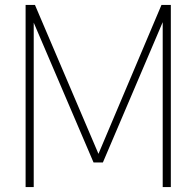

<svg xmlns="http://www.w3.org/2000/svg" viewBox="-20 -760 798 780"><path d="M84 0V-740H122L380 -135L636 -740H674V0H641V-670L398 -100H360L117 -668V0Z"/></svg>

Font: Encode Sans Condensed Condensed Thin
Style: Regular
Weight: 100
Width: 3
Designer: Multiple Designers
Foundry: Impallari Type
Version: Version 3.000; ttfautohint (v1.8.3) -l 8 -r 50 -G 200 -x 14 